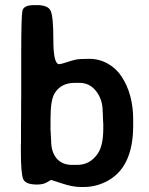

<svg xmlns="http://www.w3.org/2000/svg" viewBox="-20 -746 597 768"><path d="M269 -86.4H288.6Q339.8 -86.4 370.6 -130.9Q393.1 -163.1 393.1 -231.4V-252L392.6 -257.3L391.6 -277.3Q391.6 -277.3 391.6 -287.6Q390.6 -297.4 390.6 -301.8Q390.6 -347.7 364.7 -381.1Q338.9 -414.6 297.9 -414.6H278.8Q225.1 -414.6 199.2 -374Q182.1 -347.7 182.1 -272.5V-224.6L182.6 -219.7L184.1 -191.9Q184.6 -187 184.6 -182.6Q184.6 -138.2 206.5 -112.3Q228.5 -86.4 269 -86.4ZM314.9 2H303.2Q270.5 2 228 -12.2Q185.5 -26.4 184.3 -26.4Q183.1 -26.4 168.2 -17.1Q153.3 -7.8 127.9 -7.8Q82.5 -7.8 73 -29.3Q63.5 -50.8 63.5 -141.6V-164.6L64 -176.3V-245.1L64.5 -279.3Q64.5 -308.1 64.5 -336.9L64.9 -359.9Q64.9 -359.9 64.9 -528.3Q64.9 -679.7 69.6 -702.6Q74.2 -725.6 116.7 -725.6H127.9Q169.9 -725.6 181.6 -704.8Q193.4 -684.1 193.4 -586.7Q193.4 -489.3 216.8 -489.3Q223.1 -489.3 243.7 -496.1Q264.2 -502.9 279.8 -506.8Q295.4 -510.7 336.2 -510.7Q377 -510.7 411.1 -491.5Q445.3 -472.2 466.3 -439.9Q512.7 -369.1 512.7 -267.6V-243.2Q512.7 -70.8 400.9 -17.6Q359.9 2 314.9 2Z"/></svg>

Font: Averia Sans Libre
Style: Bold
Weight: 700
Version: Version 1.002